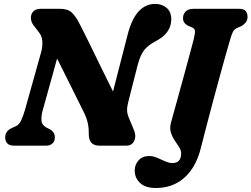

<svg xmlns="http://www.w3.org/2000/svg" viewBox="-20 -745 1286 982"><path d="M197 -175.5Q190.5 -150.5 192.2 -127.5Q194 -104.5 220.5 -91L234 -84.5Q245.5 -78.5 253 -68Q260.5 -57.5 260.5 -43Q260.5 -22 248 -11Q235.5 0 216 0H52Q27.5 0 17 -12Q6.5 -24 6.5 -42Q6.5 -74.5 40 -90L62 -100Q77 -106 88 -129Q99 -152 108 -184L189.5 -475Q198.5 -505.5 196.5 -533.8Q194.5 -562 178.5 -580.5L156 -610Q140 -628.5 138.2 -649.5Q136.5 -670.5 149.2 -685.2Q162 -700 188.5 -700H286Q326 -700 346.2 -681.5Q366.5 -663 383.5 -630Q408.5 -582 438 -521.5Q467.5 -461 498.5 -397.5Q529.5 -334 558 -277L633 -568.5Q673 -725 774.5 -725Q808.5 -725 832.5 -704.5Q856.5 -684 856 -644Q854.5 -575 777.5 -535Q737.5 -514 717.5 -488.8Q697.5 -463.5 684 -412L635.5 -221.5Q629.5 -198 630 -180.2Q630.5 -162.5 640 -140L665 -80Q678 -50 666.5 -25Q655 0 626 0H487.5Q433 0 434 -62.5Q434.5 -91 428.5 -117.2Q422.5 -143.5 408.5 -171.5Q397 -194.5 376.2 -236.5Q355.5 -278.5 328.5 -332.5Q301.5 -386.5 272 -445.5ZM1150.5 -520Q1143.5 -497.5 1130.8 -451.2Q1118 -405 1101.5 -345Q1085 -285 1067.8 -220.5Q1050.5 -156 1034.8 -95.5Q1019 -35 1007.5 11Q982.5 111 923.2 163.8Q864 216.5 777 216.5Q723 216.5 696 190.5Q669 164.5 669 127.5Q669 97 688.8 75Q708.5 53 743.5 53Q763 53 783.8 62Q804.5 71 824.8 80Q845 89 862 89Q906.5 89 906.5 39Q906.5 23.5 896 7.2Q885.5 -9 873 -27.5Q860.5 -46 853.8 -68.2Q847 -90.5 854.5 -118Q858 -130.5 868.8 -169.5Q879.5 -208.5 894.2 -261.8Q909 -315 924.2 -370.8Q939.5 -426.5 952 -473.2Q964.5 -520 971 -545Q978.5 -577 977 -588Q975.5 -599 961 -605.5L942.5 -613Q916 -626.5 916 -651.5Q916 -673 929.8 -686.5Q943.5 -700 970.5 -700H1200.5Q1227.5 -700 1236.8 -688.5Q1246 -677 1246 -659Q1246 -641 1235.8 -629Q1225.5 -617 1212.5 -610.5L1194 -602.5Q1184 -598.5 1178 -592.2Q1172 -586 1166 -570Q1160 -554 1150.5 -520Z"/></svg>

Font: Fraunces 9pt S100
Style: Bold Italic
Weight: 700
Italic angle: -16°
Version: Version 1.000; ttfautohint (v1.8.3)